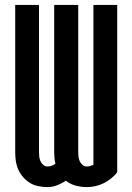

<svg xmlns="http://www.w3.org/2000/svg" viewBox="-20 -755 540 783"><path d="M174 8Q156 8 137.5 4.5Q119 1 103 -8.5Q87 -18 74.5 -32.5Q62 -47 54.5 -64Q47 -81 44.5 -99Q42 -117 42 -136V-735H139V-136Q139 -126 140 -116.5Q141 -107 145 -98Q149 -89 156.5 -82.5Q164 -76 174 -76Q183 -76 191 -79Q199 -82 206 -87Q203 -99 202 -111.5Q201 -124 201 -136V-735H299V-136Q299 -126 300 -116.5Q301 -107 305 -98Q309 -89 316.5 -82.5Q324 -76 334 -76Q341 -76 348 -78Q355 -80 361 -83V-735H458V-53Q448 -39 433.5 -27.5Q419 -16 403 -8Q387 0 369.5 4Q352 8 334 8Q311 8 288.5 2Q266 -4 249 -18Q232 -7 213 0.5Q194 8 174 8Z"/></svg>

Font: Moesevka
Style: Bold
Weight: 700
Monospace: yes
Designer: Belleve Invis
Foundry: Belleve Invis
Version: Version 32.5.0; ttfautohint (v1.8.4)